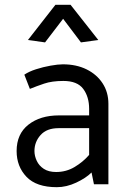

<svg xmlns="http://www.w3.org/2000/svg" viewBox="-20 -765 528 797"><path d="M123 -138Q123 -176 148.5 -204.5Q174 -233 223 -233H350V-122Q325 -93 290 -72Q255 -51 213 -51Q182 -51 162 -64Q142 -77 132.5 -97.5Q123 -118 123 -138ZM104 -396Q131 -407 163.5 -418Q196 -429 243 -429Q301 -429 325.5 -396Q350 -363 350 -313V-286H225Q147 -286 98 -247.5Q49 -209 49 -138Q49 -74 90 -31Q131 12 216 12Q256 12 296.5 -7Q337 -26 360 -49L370 0H430V-334Q430 -382 406 -419Q382 -456 339.5 -477Q297 -498 241 -498Q221 -498 190 -492.5Q159 -487 129.5 -477.5Q100 -468 81 -455ZM242 -687 316 -589 388 -599 273 -745H210L96 -599L167 -589Z"/></svg>

Font: Catamaran Thin
Style: Regular
Weight: 400
Version: Version 2.000